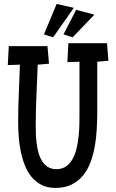

<svg xmlns="http://www.w3.org/2000/svg" viewBox="-20 -922 579 960"><path d="M522 -618.2 466.3 -613.3V-352.5Q465.8 -315.9 463.6 -274.2Q461.4 -232.4 454.1 -191.4Q446.8 -150.4 433.1 -112.5Q419.4 -74.7 396.2 -45.9Q373 -17.1 339.1 0.2Q305.2 17.6 257.3 17.6Q216.3 17.6 186.5 2Q156.7 -13.7 136 -39.8Q115.2 -65.9 102.5 -99.9Q89.8 -133.8 82.8 -170.2Q75.7 -206.5 73.2 -242.7Q70.8 -278.8 70.8 -309.6Q70.8 -381.8 74 -453.9Q77.1 -525.9 79.6 -598.6L19 -596.7L23.9 -691.4H217.3L225.1 -603.5L168.5 -598.6Q166 -523.4 162.4 -448.7Q158.7 -374 158.7 -298.8Q158.7 -280.8 159.2 -257.6Q159.7 -234.4 162.6 -209.5Q165.5 -184.6 171.9 -160.6Q178.2 -136.7 189.7 -117.9Q201.2 -99.1 218.8 -87.6Q236.3 -76.2 262.2 -76.2Q291.5 -76.2 311.5 -90.8Q331.5 -105.5 344.2 -129.4Q356.9 -153.3 363.8 -183.6Q370.6 -213.9 373.5 -244.6Q376.5 -275.4 377 -304.4Q377.4 -333.5 377.4 -354.5V-613.3L316.9 -611.3L321.8 -706.1H515.1ZM349.1 -882.8 245.6 -735.4 199.7 -750 263.2 -902.3ZM451.7 -848.6 343.3 -735.4 297.4 -750 360.8 -873Z"/></svg>

Font: Maiden Orange
Style: Regular
Weight: 400
Designer: Astigmatic (AOETI)
Foundry: Astigmatic (AOETI)
Version: Version 1.001